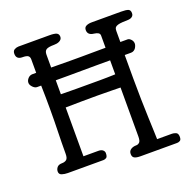

<svg xmlns="http://www.w3.org/2000/svg" viewBox="-150 -964 1138 1161"><g transform="rotate(-20 419.0 -383.0)"><path d="M680 -636H727Q737 -636 748 -624.5Q759 -613 759 -597Q759 -592 756.5 -584.5Q754 -577 749.5 -570Q745 -563 737 -558Q729 -553 719 -553H678V-401Q678 -335 679.5 -269.5Q681 -204 683 -149Q685 -94 686.5 -56Q688 -18 688 -8H784Q795 -8 808.5 -2.5Q822 3 822 26Q822 44 813 49.5Q804 55 794 55H559Q532 55 519.5 48Q507 41 507 22Q507 3 521.5 -6.5Q536 -16 557 -16Q568 -16 577.5 -24.5Q587 -33 587 -62V-377Q559 -377 532 -378Q509 -378 483 -378.5Q457 -379 438 -379Q387 -379 336 -378.5Q285 -378 234 -377V-63H330Q349 -63 358.5 -54.5Q368 -46 368 -35Q368 -12 359 -6Q350 0 340 0H111Q91 0 73.5 -5.5Q56 -11 56 -29Q56 -44 66 -56Q76 -68 99 -68Q115 -68 126.5 -76.5Q138 -85 138 -114Q138 -151 138.5 -185.5Q139 -220 140 -255Q141 -290 141.5 -326Q142 -362 142 -401Q142 -438 141.5 -476Q141 -514 140 -552H114Q100 -552 86.5 -566Q73 -580 73 -594Q73 -609 85 -622Q97 -635 114 -635H138V-721Q138 -738 128 -745Q118 -752 92 -752Q53 -752 53 -788Q53 -807 66 -814Q79 -821 92 -821H291Q323 -821 336.5 -814.5Q350 -808 350 -790Q350 -781 345 -774.5Q340 -768 332 -764Q324 -760 315 -758.5Q306 -757 298 -757Q261 -757 247.5 -748.5Q234 -740 234 -717V-634Q264 -634 296 -633.5Q328 -633 355 -633Q382 -633 402 -633Q422 -633 430 -633Q450 -633 493.5 -633.5Q537 -634 584 -634V-712Q584 -724 574.5 -730Q565 -736 548 -738Q508 -742 508 -775Q508 -793 522.5 -800Q537 -807 558 -807H747Q779 -807 792.5 -801.5Q806 -796 806 -776Q806 -765 801 -759Q796 -753 789.5 -750Q783 -747 775 -746Q767 -745 761 -745Q733 -745 717 -742.5Q701 -740 692.5 -735Q684 -730 682 -722.5Q680 -715 680 -705ZM584 -553Q542 -553 497 -553Q452 -553 406.5 -552.5Q361 -552 317 -552Q273 -552 234 -552V-462Q285 -461 336 -461Q387 -461 438 -461Q457 -461 482.5 -461Q508 -461 531 -461.5Q554 -462 569.5 -462.5Q585 -463 584 -463Z"/></g></svg>

Font: Life Savers ExtraBold
Style: Regular
Weight: 800
Designer: Pablo Impallari, Rodrigo Fuenzalida, Brenda Gallo
Foundry: Pablo Impallari, Rodrigo Fuenzalida, Brenda Gallo
Version: Version 3.001; ttfautohint (v0.95) -l 8 -r 50 -G 200 -x 14 -